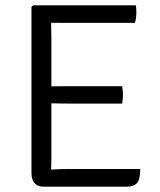

<svg xmlns="http://www.w3.org/2000/svg" viewBox="-20 -703 602 723"><path d="M98.5 -677 104.5 -683H172.5V-620Q172.5 -599 173 -587.5Q173.5 -576 173.5 -555.5V-102.5Q173.5 -92.5 173 -83.8Q172.5 -75 172.5 -64V0H142.5Q122.5 0 110.5 -13.2Q98.5 -26.5 98.5 -50.5ZM440 -378.5Q441.5 -370 442.2 -361Q443 -352 443 -346Q443 -339.5 442.2 -330.5Q441.5 -321.5 440 -313H233Q222 -313 207.5 -313.2Q193 -313.5 177.2 -313.8Q161.5 -314 147 -314V-377.5Q161.5 -377.5 177.2 -377.8Q193 -378 207.5 -378.2Q222 -378.5 233 -378.5ZM491.5 -683Q493 -674 493.2 -666.2Q493.5 -658.5 493.5 -652Q493.5 -645.5 492.2 -635.8Q491 -626 488 -617H233Q222 -617 207.5 -617Q193 -617 177.2 -617.2Q161.5 -617.5 147 -618V-683ZM508 -66.5Q508 -27.5 496 -13.8Q484 0 456.5 0H147V-62.5Q166.5 -64 186.5 -65.2Q206.5 -66.5 234 -66.5Z"/></svg>

Font: Signika Light
Style: Regular
Weight: 300
Designer: Anna Giedry
Foundry: Anna Giedry
Version: Version 2.000